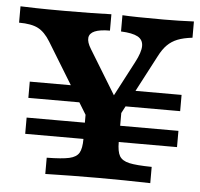

<svg xmlns="http://www.w3.org/2000/svg" viewBox="-45 -618 694 665"><g transform="rotate(5 301.5 -285.5)"><path d="M0 -514.1V-571L53.8 -569.4Q88.5 -568.5 152.1 -568.5Q255.6 -568.5 316 -571V-514.1Q281.2 -514.1 263.3 -506.4Q245.4 -498.8 243.5 -483.3Q241.6 -467.7 256.1 -444.4L368.7 -260.1L319.2 -235.1L412.4 -412.8Q431.4 -448.6 431.5 -470.5Q431.6 -492.3 413 -502.6Q394.3 -512.9 354.4 -514.5V-571Q393.2 -568.5 497.5 -568.5Q549.6 -568.5 602.9 -571V-514.5Q571.9 -510.9 551.5 -502.8Q531.1 -494.7 516.2 -479.9Q501.2 -465.1 488.3 -439.7L341.8 -160.5H291.3L109.3 -458.1Q89.9 -489.8 66.5 -501.9Q43.1 -514.1 0 -514.1ZM257.2 -132.6V-250.8L324.6 -200.8L379.9 -283.7V-132.6Q379.9 -99.1 388.9 -83.8Q398 -68.4 422.7 -62.8Q447.3 -57.2 501.1 -56.5V0Q410.9 -2.4 320.3 -2.4Q229.4 -2.4 136.1 0V-56.5Q189.8 -57.2 214.5 -62.8Q239.1 -68.4 248.2 -83.8Q257.2 -99.1 257.2 -132.6ZM54.7 -188.9H582.5V-132.4H54.7ZM54.7 -313.9H256.9L289.5 -257.4H54.7ZM394.6 -313.9H582.5V-257.4H363.6Z"/></g></svg>

Font: Playfair Micro SmCond SmLight
Style: Regular
Weight: 360
Width: 4
Designer: Claus Eggers Sørensen
Foundry: Claus Eggers Sørensen
Version: Version 2.100;Glyphs 3.2 (3219)